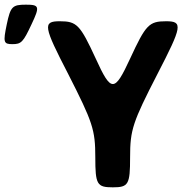

<svg xmlns="http://www.w3.org/2000/svg" viewBox="-125 -802 811 822"><path d="M285 -551C218 -696 204 -711 131 -711C57 -711 61 -690 167 -485C272 -279 283 -246 283 -129C283 -12 290 0 358 0C425 0 432 -12 432 -129C432 -246 443 -279 549 -485C655 -690 659 -711 586 -711C513 -711 499 -696 432 -551C365 -406 351 -406 285 -551ZM-96 -698C-112 -621 -110 -613 -72 -613C-34 -613 -26 -621 10 -698C46 -774 44 -782 -14 -782C-72 -782 -80 -774 -96 -698Z"/></svg>

Font: Asimov Print
Style: A
Weight: 500
Designer: Google
Version: Version 2.000980: 2014